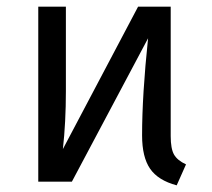

<svg xmlns="http://www.w3.org/2000/svg" viewBox="-20 -546 636 577"><path d="M493 -137Q493 -99 503 -81.5Q513 -64 539 -52L511 11Q455 -4 431 -39Q407 -74 407 -139Q407 -260 425 -431L196 0H95V-526H178V-272Q178 -179 169 -98L395 -526H493Z"/></svg>

Font: FiraGO Book
Style: Regular
Weight: 350
Designer: bBox Type
Foundry: bBox Type GmbH
Version: Version 1.001;PS 001.001;hotconv 1.0.88;makeotf.lib2.5.64775